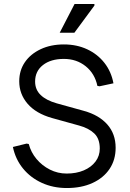

<svg xmlns="http://www.w3.org/2000/svg" viewBox="-20 -936 653 968"><path d="M317 12Q248 12 191 -14Q134 -40 96 -86.5Q58 -133 45 -195L114 -212L125 -210Q136 -168 164 -134.5Q192 -101 231.5 -81Q271 -61 316 -61Q365 -61 402.5 -77Q440 -93 461.5 -121.5Q483 -150 483 -187Q483 -237 455 -263.5Q427 -290 379 -303L242 -341Q161 -364 119 -413Q77 -462 77 -526Q77 -581 105.5 -622.5Q134 -664 185 -688Q236 -712 302 -712Q367 -712 419.5 -687.5Q472 -663 506.5 -619Q541 -575 552 -516L482 -501L471 -503Q458 -565 412 -602Q366 -639 302 -639Q236 -639 196.5 -608Q157 -577 157 -525Q157 -484 185 -457Q213 -430 266 -415L403 -377Q479 -356 521 -308.5Q563 -261 563 -191Q563 -130 532.5 -84.5Q502 -39 446.5 -13.5Q391 12 317 12ZM281 -771 356 -916H456V-908L355 -771Z"/></svg>

Font: Fustat
Style: Regular
Weight: 400
Designer: Mohamed Gaber, Khaled Hosny, Laura Garcia Mut
Foundry: Kief Type Foundry, Alif Type Foundry, Hard Type Foundry
Version: Version 1.007